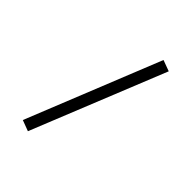

<svg xmlns="http://www.w3.org/2000/svg" viewBox="-203 -817 936 936"><g transform="rotate(45 265.0 -349.5)"><path d="M96 -14 374 -706 431 -685 152 7Z"/></g></svg>

Font: TypoPRO Titillium Text
Style: 250 wt
Weight: 300
Designer: Accademia di Belle Arti di Urbino and others
Foundry: Accademia di Belle Arti di Urbino and others.
Version: Version 25.000